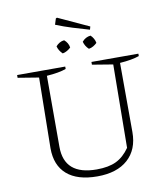

<svg xmlns="http://www.w3.org/2000/svg" viewBox="-99 -1012 961 1104"><g transform="rotate(-10 381.5 -460.5)"><path d="M380 9Q264 9 203 -44Q142 -97 142 -197L148 -609L26 -629V-645H307V-631Q266 -616 194 -611V-196Q194 -31 383 -31Q453 -31 497.5 -52.5Q542 -74 576 -123L581 -609L460 -629V-645H734V-631Q692 -616 621 -611L622 -207Q622 -105 558.5 -48Q495 9 380 9ZM484 -829Q435 -843 386.5 -858Q338 -873 291 -892L302 -927L309 -930L489 -847ZM306 -722Q284 -743 278 -768Q287 -779 300 -786.5Q313 -794 327 -795Q350 -776 354 -748Q345 -739 332 -731.5Q319 -724 306 -722ZM459 -722Q438 -741 431 -768Q451 -792 481 -795Q491 -786 498 -773.5Q505 -761 507 -748Q498 -739 485.5 -731.5Q473 -724 459 -722Z"/></g></svg>

Font: Piazzolla ExtraLight
Style: Regular
Weight: 200
Designer: Juan Pablo del Peral
Foundry: Huerta Tipografica
Version: Version 1.330